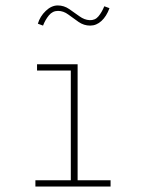

<svg xmlns="http://www.w3.org/2000/svg" viewBox="-20 -685 540 705"><path d="M110 0V-23H240V-426H116V-449H265V-23H386V0ZM363 -662 382 -655Q371 -625 352.5 -608Q334 -591 311 -591Q288 -591 268.5 -604.5Q249 -618 231 -631.5Q213 -645 193 -645Q173 -645 159.5 -628.5Q146 -612 138 -591L119 -598Q127 -625 148 -645Q169 -665 192 -665Q215 -665 234.5 -651.5Q254 -638 272 -625Q290 -612 309 -611Q329 -610 341.5 -625Q354 -640 363 -662Z"/></svg>

Font: Inconsolata ExtraLight
Style: Regular
Weight: 200
Monospace: yes
Designer: Raph Levien, Cyreal, Brenton Simpson
Foundry: Raph Levien, Cyreal, Google
Version: Version 3.001; ttfautohint (v1.8.2.53-6de2)